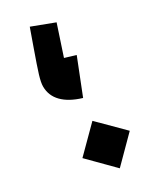

<svg xmlns="http://www.w3.org/2000/svg" viewBox="-178 -611 621 770"><g transform="rotate(-30 133.0 -226.0)"><path d="M32.2 -328.1Q32.2 -346.2 42 -378.2Q51.8 -410.2 76.7 -480Q86.4 -506.3 106 -562.5L208 -523.9L162.1 -385.3L212.4 -370.1L148.4 -208Q91.3 -225.1 61.8 -255.4Q32.2 -285.6 32.2 -328.1ZM134.8 -109.9 244.6 -0.5 134.8 109.9 25.4 -0.5Z"/></g></svg>

Font: SG Kara Bold
Style: Regular
Weight: 400
Designer: Damoon Khanjanzadeh
Version: Version 1.000